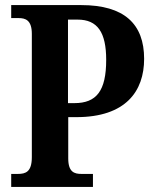

<svg xmlns="http://www.w3.org/2000/svg" viewBox="-20 -734 599 754"><path d="M24 0H345V-51H300C272 -51 248 -58 248 -112V-274H280C474 -274 546 -376 546 -503C546 -640 468 -714 299 -714H24V-663H53C80 -663 105 -655 105 -601V-117C105 -59 81 -51 50 -51H24ZM272 -329H247V-657H285C363 -657 397 -607 397 -499C397 -377 359 -329 272 -329Z"/></svg>

Font: Noto Serif Myanmar Condensed
Style: Bold
Weight: 700
Width: 3
Designer: Ben Mitchell and the Monotype Design Team
Foundry: Monotype Imaging Inc.
Version: Version 2.106